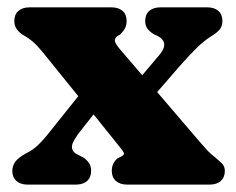

<svg xmlns="http://www.w3.org/2000/svg" viewBox="-20 -498 637 518"><path d="M211.3 -263.7 256.5 -219.8 201 -149.5Q176.1 -118.8 174.3 -105Q172.6 -91.2 185.4 -83.1L204.5 -73.2Q214.3 -66.8 220.1 -58.2Q225.9 -49.6 225.9 -36.8Q225.9 -19.6 215 -9.8Q204.2 0 184.9 0H54.2Q35.4 0 24.3 -9.8Q13.2 -19.6 13.2 -36.8Q13.2 -50 21.1 -61.4Q28.9 -72.8 52.9 -85.7Q68.8 -93.6 81.4 -105.4Q94.1 -117.3 106.8 -133.1Q119.6 -149 134.8 -168ZM301.5 -367.7 384.1 -271.1 395 -260.2 519 -115.2Q534.9 -96.9 541.5 -90Q548.2 -83.1 558.9 -74.8Q570.3 -65.3 578.4 -57.4Q586.6 -49.5 586.6 -36.8Q586.6 -19.7 575.7 -9.8Q564.9 0 545.6 0H322.6Q303.8 0 292.7 -9.8Q281.6 -19.6 281.6 -36.8Q281.6 -49.2 286.4 -57.8Q291.2 -66.4 298.2 -71.6L307.9 -76Q315.8 -80.9 314.5 -84.8Q313.1 -88.7 306 -97.8L215.8 -210L204.5 -222.1L94.7 -357.8Q79.9 -376.1 67.8 -386.3Q55.6 -396.4 43.9 -402.7Q31.8 -409.8 25.2 -419.3Q18.6 -428.7 18.6 -441.4Q18.6 -459 29.7 -468.6Q40.8 -478.2 59.6 -478.2H280.6Q299.9 -478.2 310.7 -468.6Q321.6 -459 321.6 -441.4Q321.6 -429 316.8 -420.8Q312 -412.6 304.6 -405.4L296.8 -400.8Q288.6 -394.1 290.1 -386.8Q291.7 -379.4 301.5 -367.7ZM362.6 -201.7 314.6 -236.9 409.4 -349.1Q424.3 -366.6 423 -379.2Q421.8 -391.7 406.3 -400.4L395.5 -405.4Q383.7 -412.6 377.7 -420.8Q371.7 -429 371.7 -441.4Q371.7 -459 382.8 -468.6Q393.9 -478.2 412.7 -478.2H539Q558.3 -478.2 569.1 -468.6Q580 -459 580 -441.4Q580 -427.8 573 -418.9Q566.1 -410 549.7 -400.1Q531.3 -388.5 512.5 -370.5Q493.8 -352.5 464 -318.8Z"/></svg>

Font: Fraunces SuperSoft 9pt
Style: Regular
Weight: 900
Version: Version 1.000;[b76b70a41]